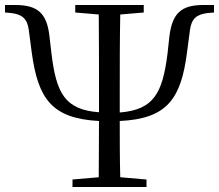

<svg xmlns="http://www.w3.org/2000/svg" viewBox="-26 -748 876 768"><path d="M275 -698 369 -690C370 -589 370 -479 370 -380V-326V-299C234 -309 199 -375 180 -533L171 -610C160 -692 127 -728 36 -728H-6V-698L17 -696C64 -691 83 -672 89 -629L101 -538C126 -353 181 -274 370 -264L369 -39L264 -30V0H560V-30L455 -39C453 -115 453 -188 453 -264C643 -273 698 -353 722 -538L734 -629C740 -672 759 -691 806 -696L830 -698V-728H787C698 -728 664 -694 652 -606L644 -533C624 -375 589 -309 453 -298V-326V-380C453 -480 453 -590 455 -690L549 -698V-728H275Z"/></svg>

Font: Source Han Serif KR
Style: Regular
Weight: 400
Designer: Ryoko NISHIZUKA 西塚涼子 (kana & ideographs); Frank Grießhammer (Latin, Greek & Cyrillic); Wenlong ZHANG 张文龙 (bopomofo); San
Foundry: Adobe
Version: Version 2.001;hotconv 1.1.0;makeotfexe 2.6.0